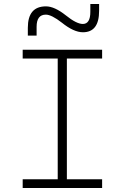

<svg xmlns="http://www.w3.org/2000/svg" viewBox="-20 -943 626 963"><path d="M93.8 0V-43.9H269.5V-649.4H93.8V-693.4H492.2V-649.4H315.4V-43.9H492.2V0ZM119.6 -764.6V-803.7Q119.6 -911.1 210.4 -911.1Q253.4 -911.1 310.5 -865.7Q363.8 -822.8 395.5 -822.8Q433.1 -822.8 433.1 -883.8V-922.9H477.1V-888.7Q477.1 -781.2 396 -781.2Q350.1 -781.2 290.5 -829.1Q238.3 -869.6 210 -869.6Q163.6 -869.6 163.6 -808.6V-764.6Z"/></svg>

Font: Cascadia Mono NF ExtraLight
Style: Regular
Weight: 200
Monospace: yes
Designer: Aaron Bell
Foundry: Saja Typeworks
Version: Version 2404.023; ttfautohint (v1.8.4)